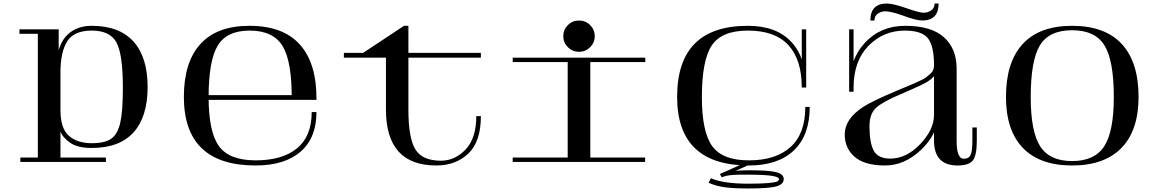

<svg xmlns="http://www.w3.org/2000/svg" viewBox="-20 -916 6550 1086"><path d="M499 -743Q602 -743 638.5 -676Q675 -609 675 -421Q675 -288 660.5 -223Q646 -158 610 -132Q574 -106 500 -106Q417 -106 369.5 -148Q322 -190 322 -293V-508Q322 -621 360 -682Q398 -743 499 -743ZM301 -569 312 -564V-750H194V-25H95V0H322V-173Q333 -140 375.5 -109.5Q418 -79 498 -79Q656 -79 735.5 -167.5Q815 -256 815 -424Q815 -592 735 -681Q655 -770 498 -770Q415 -770 362.5 -720.5Q310 -671 301 -569ZM273 0H579V-25H273ZM90 -725H246V-750H90Z M1743 -282Q1743 -145 1660 -77Q1577 -9 1426 -9Q1276 -9 1218 -90Q1160 -171 1160 -367Q1160 -573 1211.5 -658Q1263 -743 1392 -743Q1526 -743 1579 -654.5Q1632 -566 1630 -351H1770Q1772 -556 1677 -663Q1582 -770 1391 -770Q1207 -770 1113.5 -667Q1020 -564 1020 -368Q1020 20 1426 20Q1590 20 1680 -58Q1770 -136 1770 -282ZM1656 -378H1136L1138 -351H1656Z M2163 -296V-590H1925V-617H2034L2265 -770H2290V-296Q2290 -135 2329.5 -71Q2369 -7 2474 -7Q2553 -7 2613.5 -70.5Q2674 -134 2674 -259H2700Q2700 -115 2629 -47.5Q2558 20 2448 20Q2163 20 2163 -296ZM2240 -617H2700V-590H2240Z M3344 -711Q3344 -748 3318 -774Q3292 -800 3255 -800Q3218 -800 3192 -774Q3166 -748 3166 -711Q3166 -675 3192 -649Q3218 -623 3255 -623Q3292 -623 3318 -649Q3344 -675 3344 -711ZM3319 0H3191V-590H3319ZM3629 -25V0H3297V-25ZM3213 0H2880V-25H3213ZM2880 -565V-590H3218V-565ZM3630 -590V-565H3297V-590ZM3319 0H3191V-590H3319ZM3629 -25V0H3297V-25ZM3213 0H2880V-25H3213ZM2880 -565V-590H3218V-565ZM3630 -590V-565H3297V-590Z M4540 -421V-750H4515V-421ZM4535 -311Q4535 -160 4451.5 -84.5Q4368 -9 4216 -9Q4066 -9 4008 -90Q3950 -171 3950 -367Q3950 -575 4006 -659Q4062 -743 4211 -743Q4363 -743 4439 -661Q4515 -579 4515 -421H4540Q4540 -589 4455.5 -679.5Q4371 -770 4210 -770Q3810 -770 3810 -368Q3810 20 4216 20Q4381 20 4470.5 -65.5Q4560 -151 4560 -311ZM4124 58 4217 16 4209 -2 4052 68 4062 87 4096 69ZM4054 70 4062 87Q4070 84 4078 81.5Q4086 79 4092.5 77.5Q4099 76 4110 75Q4121 74 4126 73.5Q4131 73 4146 72.5Q4161 72 4166 72Q4171 72 4190.5 72Q4210 72 4216 72Q4386 72 4386 97Q4386 106 4374.5 111Q4363 116 4324 119.5Q4285 123 4213 123Q4070 123 4001 92L3988 118Q4032 137 4081.5 143.5Q4131 150 4214 150Q4331 150 4372 138Q4413 126 4413 97Q4413 69 4371.5 58Q4330 47 4216 47Q4107 47 4054 70Z M5391 -119V-527Q5391 -641 5319 -705.5Q5247 -770 5100 -770Q4961 -770 4872 -674Q4783 -578 4783 -419H4808Q4808 -571 4892.5 -657Q4977 -743 5098 -743Q5194 -743 5228.5 -699.5Q5263 -656 5263 -547V-121Q5263 20 5396 20Q5461 20 5483 -9Q5505 -38 5505 -119V-195H5480V-121Q5480 -62 5470 -40Q5460 -18 5431 -18Q5391 -18 5391 -119ZM5263 -545Q5263 -532 5258 -520Q5253 -508 5240.5 -497Q5228 -486 5217.5 -478Q5207 -470 5184 -459.5Q5161 -449 5148 -443Q5135 -437 5105 -425Q5075 -413 5062 -407Q4914 -345 4862 -311Q4758 -243 4758 -156Q4758 -77 4814.5 -28.5Q4871 20 4986 20Q5096 20 5188.5 -67.5Q5281 -155 5281 -249L5263 -356V-266Q5263 -183 5185 -101Q5107 -19 5016 -19Q4946 -19 4922 -64Q4898 -109 4898 -202Q4898 -272 4935 -306Q4972 -340 5072 -382Q5200 -437 5228 -455Q5270 -482 5281 -516V-545ZM4808 -750H4783V-397H4808ZM4996 -896Q4903 -896 4903 -800H4926Q4926 -826 4945.5 -839Q4965 -852 4987 -852Q5021 -852 5092.5 -826Q5164 -800 5196 -800Q5289 -800 5289 -896H5266Q5266 -870 5246.5 -857Q5227 -844 5205 -844Q5180 -844 5106 -870Q5032 -896 4996 -896Z M6044 -770Q5859 -770 5764.5 -667Q5670 -564 5670 -368Q5670 -179 5765.5 -79.5Q5861 20 6044 20Q6227 20 6323.5 -79.5Q6420 -179 6420 -368Q6420 -564 6325 -667Q6230 -770 6044 -770ZM6280 -367Q6280 -173 6226 -89Q6172 -5 6044 -5Q5917 -5 5863.5 -88.5Q5810 -172 5810 -367Q5810 -574 5862 -659.5Q5914 -745 6044 -745Q6174 -745 6227 -659.5Q6280 -574 6280 -367Z"/></svg>

Font: Solide Mirage
Style: Mono
Weight: 400
Width: 6
Designer: Jérémy Landes
Foundry: Velvetyne Type Foundry
Version: Version 1.1